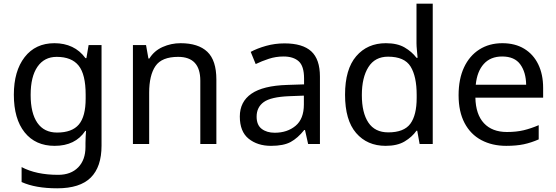

<svg xmlns="http://www.w3.org/2000/svg" viewBox="-20 -780 3013 1040"><path d="M275 -546Q328 -546 370.5 -526Q413 -506 443 -465H448L460 -536H530V9Q530 124 471.5 182Q413 240 290 240Q172 240 97 206V125Q176 167 295 167Q364 167 403.5 126.5Q443 86 443 16V-5Q443 -17 444 -39.5Q445 -62 446 -71H442Q388 10 276 10Q172 10 113.5 -63Q55 -136 55 -267Q55 -395 113.5 -470.5Q172 -546 275 -546ZM287 -472Q220 -472 183 -418.5Q146 -365 146 -266Q146 -167 182.5 -114.5Q219 -62 289 -62Q370 -62 407 -105.5Q444 -149 444 -246V-267Q444 -377 406 -424.5Q368 -472 287 -472Z M958 -546Q1054 -546 1103 -499.5Q1152 -453 1152 -349V0H1065V-343Q1065 -472 945 -472Q856 -472 822 -422Q788 -372 788 -278V0H700V-536H771L784 -463H789Q815 -505 861 -525.5Q907 -546 958 -546Z M1521 -545Q1619 -545 1666 -502Q1713 -459 1713 -365V0H1649L1632 -76H1628Q1593 -32 1554.5 -11Q1516 10 1448 10Q1375 10 1327 -28.5Q1279 -67 1279 -149Q1279 -229 1342 -272.5Q1405 -316 1536 -320L1627 -323V-355Q1627 -422 1598 -448Q1569 -474 1516 -474Q1474 -474 1436 -461.5Q1398 -449 1365 -433L1338 -499Q1373 -518 1421 -531.5Q1469 -545 1521 -545ZM1547 -259Q1447 -255 1408.5 -227Q1370 -199 1370 -148Q1370 -103 1397.5 -82Q1425 -61 1468 -61Q1536 -61 1581 -98.5Q1626 -136 1626 -214V-262Z M2069 10Q1969 10 1909 -59.5Q1849 -129 1849 -267Q1849 -405 1909.5 -475.5Q1970 -546 2070 -546Q2132 -546 2171.5 -523Q2211 -500 2236 -467H2242Q2241 -480 2238.5 -505.5Q2236 -531 2236 -546V-760H2324V0H2253L2240 -72H2236Q2212 -38 2172 -14Q2132 10 2069 10ZM2083 -63Q2168 -63 2202.5 -109.5Q2237 -156 2237 -250V-266Q2237 -366 2204 -419.5Q2171 -473 2082 -473Q2011 -473 1975.5 -416.5Q1940 -360 1940 -265Q1940 -169 1975.5 -116Q2011 -63 2083 -63Z M2701 -546Q2770 -546 2819.5 -516Q2869 -486 2895.5 -431.5Q2922 -377 2922 -304V-251H2555Q2557 -160 2601.5 -112.5Q2646 -65 2726 -65Q2777 -65 2816.5 -74.5Q2856 -84 2898 -102V-25Q2857 -7 2817 1.5Q2777 10 2722 10Q2646 10 2587.5 -21Q2529 -52 2496.5 -113.5Q2464 -175 2464 -264Q2464 -352 2493.5 -415Q2523 -478 2576.5 -512Q2630 -546 2701 -546ZM2700 -474Q2637 -474 2600.5 -433.5Q2564 -393 2557 -321H2830Q2829 -389 2798 -431.5Q2767 -474 2700 -474Z"/></svg>

Font: Noto Sans Ogham
Style: Regular
Weight: 400
Designer: Monotype Design Team
Foundry: Monotype Imaging Inc.
Version: Version 2.001; ttfautohint (v1.8.4.7-5d5b)